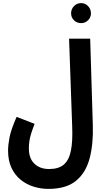

<svg xmlns="http://www.w3.org/2000/svg" viewBox="-20 -987 677 1237"><path d="M32 -17Q32 -53 41.5 -102.5Q51 -152 87 -234L203 -189Q189 -153 181 -127.5Q173 -102 169.5 -79.5Q166 -57 166 -31Q166 34 202 68Q238 102 296 102Q358 102 391.5 73Q425 44 437 -17Q449 -78 445 -174L425 -738H561L578 -182Q582 -60 557.5 33Q533 126 469.5 178Q406 230 292 230Q243 230 196.5 215.5Q150 201 113 171Q76 141 54 94.5Q32 48 32 -17ZM503 -838Q475 -838 456.5 -856.5Q438 -875 438 -901Q438 -928 456.5 -947.5Q475 -967 503 -967Q529 -967 547.5 -947.5Q566 -928 566 -901Q566 -875 547.5 -856.5Q529 -838 503 -838Z"/></svg>

Font: Noto Sans Arabic ExtCond
Style: Bold
Weight: 700
Width: 2
Designer: Monotype Design Team, Nadine Chahine, Nizar Qandah and Khaled Hosny
Foundry: Monotype Imaging Inc.
Version: Version 2.012; ttfautohint (v1.8.4.7-5d5b)